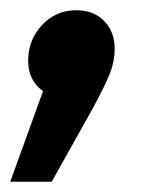

<svg xmlns="http://www.w3.org/2000/svg" viewBox="-54 -179 299 375"><path d="M170 -83Q170 -60 161 -36.5Q152 -13 127 33L47 176H-34L30 -1Q1 -22 1 -60Q1 -101 28 -130Q55 -159 95 -159Q129 -159 149.5 -138Q170 -117 170 -83Z"/></svg>

Font: Fira Sans Condensed
Style: Bold Italic
Weight: 700
Width: 3
Italic angle: -8°
Designer: Carrois Corporate & Edenspiekermann AG
Foundry: Carrois Corporate GbR & Edenspiekermann AG
Version: Version 4.203